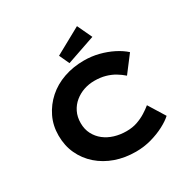

<svg xmlns="http://www.w3.org/2000/svg" viewBox="-206 -1128 1299 1323"><g transform="rotate(-30 443.5 -466.5)"><path d="M502 10Q415 10 341 -16Q267 -42 211.5 -90.5Q156 -139 125 -205.5Q94 -272 94 -353Q94 -432 126 -498Q158 -564 213 -613Q268 -662 342.5 -688Q417 -714 503 -714Q564 -714 620.5 -699.5Q677 -685 725.5 -660.5Q774 -636 808 -605L709 -475Q683 -498 652 -516.5Q621 -535 582.5 -546Q544 -557 496 -557Q452 -557 412 -543.5Q372 -530 339.5 -503.5Q307 -477 288 -438.5Q269 -400 269 -351Q269 -302 289 -263.5Q309 -225 343 -198.5Q377 -172 421.5 -158.5Q466 -145 516 -145Q564 -145 602.5 -158.5Q641 -172 672 -191.5Q703 -211 726 -230L807 -99Q779 -73 731.5 -48Q684 -23 625 -6.5Q566 10 502 10ZM409 -748 372 -828 581 -943 636 -826Z"/></g></svg>

Font: Lexend Mega
Style: Bold
Weight: 700
Version: Version 1.007